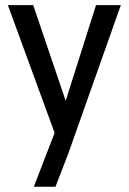

<svg xmlns="http://www.w3.org/2000/svg" viewBox="-20 -522 501 745"><path d="M109.4 -500.5 234.9 -130.9 352.1 -500.5 352.5 -502H354H445.8H449.2L447.8 -499L244.1 76.2Q236.8 94.7 195.8 201.2L195.3 202.6H193.8H114.3H111.3L112.3 199.7L191.9 -6.3L11.7 -499L10.7 -502H13.7H107.4H108.9Z"/></svg>

Font: MAUL
Style: Regular
Weight: 400
Designer: MAUL
Version: Version 1.0; 2020; ttfautohint (v1.8.3)